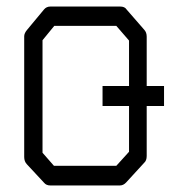

<svg xmlns="http://www.w3.org/2000/svg" viewBox="-20 -617 526 587"><path d="M63 -526 114.5 -588Q122 -597 134 -597H347.5Q361.5 -597 367 -588L421 -526Q428.5 -518 428.5 -505V-354H481.5V-293H428.5V-140Q428.5 -126 420.5 -119L365.5 -59Q357 -50 346.5 -50H134Q121.5 -50 115 -58L62 -115Q54 -123.5 54 -137V-506Q54 -515.5 63 -526ZM110 -494V-150L145 -110H335.5L374.5 -153V-293H293.5V-354H374.5V-493L335.5 -538H146Z"/></svg>

Font: 3270 Nerd Font Mono SemCond
Style: Regular
Weight: 400
Monospace: yes
Version: Version 3.0.1;Nerd Fonts 3.1.1